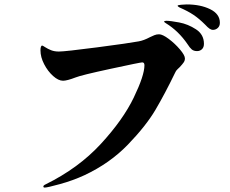

<svg xmlns="http://www.w3.org/2000/svg" viewBox="-20 -854 1040 868"><path d="M908 -742Q880 -770 854.5 -787Q829 -804 792 -820Q783 -825 783 -828Q783 -831 798.5 -832.5Q814 -834 824 -834Q886 -834 930 -812.5Q974 -791 974 -751Q974 -736 964.5 -727.5Q955 -719 943 -719Q935 -719 927 -724.5Q919 -730 908 -742ZM730 -749Q722 -754 722 -756Q722 -760 732 -760Q750 -760 790 -752.5Q830 -745 866 -721.5Q902 -698 902 -656Q902 -640 893 -631.5Q884 -623 871 -623Q856 -623 847 -630.5Q838 -638 828 -654Q787 -714 730 -749ZM176 -11Q176 -16 187 -21Q335 -94 435.5 -203Q536 -312 584.5 -412.5Q633 -513 633 -559Q633 -572 623 -572Q615 -572 480.5 -543Q346 -514 322 -504Q283 -489 265 -489Q244 -489 220 -510.5Q196 -532 179.5 -564Q163 -596 163 -626Q163 -648 171 -648Q173 -648 184.5 -640.5Q196 -633 211 -627Q226 -621 246 -621Q274 -621 419.5 -640Q565 -659 607 -667Q630 -671 658 -686Q668 -691 678 -695Q688 -699 699 -699Q715 -699 743 -678Q771 -657 793.5 -630.5Q816 -604 816 -590Q816 -580 810.5 -572Q805 -564 793 -551Q791 -549 783 -541.5Q775 -534 772 -526Q725 -429 682.5 -357Q640 -285 558.5 -200.5Q477 -116 362 -62Q310 -38 252 -22Q194 -6 182 -6Q176 -6 176 -11Z"/></svg>

Font: Shippori Antique B1
Style: Regular
Weight: 400
Designer: FONTDASU
Foundry: FONTDASU / Google Inc. / but / Adobe
Version: Version 2.001